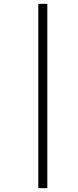

<svg xmlns="http://www.w3.org/2000/svg" viewBox="-20 -889 408 1000"><path d="M179.5 -869H226.5V91H179.5Z"/></svg>

Font: Merriweather 144pt Medium
Style: Italic
Weight: 500
Italic angle: -7.8°
Version: Version 2.101